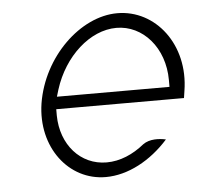

<svg xmlns="http://www.w3.org/2000/svg" viewBox="-41 -504 573 542"><g transform="rotate(-5 246.0 -233.0)"><path d="M75 -227C56 -104 133 -4 238 -4C301 -4 366 -39 416 -95C398 -99 370 -101 351 -87C319 -61 282 -45 244 -45C170 -45 116 -106 115 -189V-207H477L480 -227C501 -357 418 -462 310 -462C205 -462 96 -357 75 -227ZM120 -242 126 -262C155 -354 229 -421 304 -421C379 -421 439 -353 439 -261V-242Z"/></g></svg>

Font: Charger Sport
Style: HLNrwObl
Weight: 100
Designer: Jasper
Foundry: Cannot Into Space Fonts
Version: Version 1.1